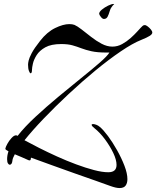

<svg xmlns="http://www.w3.org/2000/svg" viewBox="-20 -812 791 972"><path d="M506 -716Q499 -716 491 -726Q483 -736 482 -742Q482 -752 496 -763.5Q510 -775 527.5 -783.5Q545 -792 555 -792L557 -791V-792L558 -791Q554 -787 550.5 -783.5Q547 -780 545 -776Q539 -769 535 -754.5Q531 -740 525 -728Q519 -716 506 -716ZM585 140Q567 140 537 129Q510 119 463 102.5Q416 86 359 66Q302 46 244.5 25Q187 4 137 -14Q136 -11 135.5 -5.5Q135 0 129 0Q126 0 120 -3Q107 -9 89.5 -16.5Q72 -24 55 -31Q44 -11 43 0Q41 22 29 22Q25 22 20.5 15.5Q16 9 16 -6Q16 -26 23 -46Q7 -54 7 -59Q8 -67 17 -83.5Q26 -100 38.5 -113.5Q51 -127 61 -127Q64 -127 66 -126Q68 -124 69 -124Q105 -170 159.5 -220.5Q214 -271 274 -321Q334 -371 389.5 -415.5Q445 -460 484 -494Q523 -528 534 -546H519Q473 -546 443.5 -552.5Q414 -559 392 -567.5Q370 -576 347 -582.5Q324 -589 290 -589Q239 -589 209.5 -572.5Q180 -556 165.5 -533Q151 -510 146.5 -489.5Q142 -469 142 -460Q142 -441 135 -441Q131 -441 126.5 -453Q122 -465 122 -485Q122 -492 125 -505.5Q128 -519 140.5 -543Q153 -567 183 -605Q218 -650 259 -670Q300 -690 331 -690Q346 -690 357 -686Q371 -680 393 -663Q415 -646 441 -625.5Q467 -605 494.5 -590.5Q522 -576 549 -576Q575 -576 598.5 -589Q622 -602 641.5 -619.5Q661 -637 674.5 -652Q688 -667 692 -671Q697 -676 701.5 -680.5Q706 -685 713 -685Q719 -685 728 -678Q737 -671 744 -662.5Q751 -654 751 -647Q751 -639 738 -630.5Q725 -622 695 -610Q652 -593 591.5 -552Q531 -511 463 -455Q395 -399 327.5 -336Q260 -273 202 -212.5Q144 -152 104 -102Q135 -85 177.5 -63.5Q220 -42 268.5 -20Q317 2 365.5 20Q414 38 456 49Q498 60 528 60Q570 60 570 23Q570 -3 553.5 -37.5Q537 -72 511.5 -106.5Q486 -141 457 -164Q444 -174 444 -180Q444 -184 451 -184Q457 -184 467 -180.5Q477 -177 486 -169Q503 -155 526.5 -123.5Q550 -92 572.5 -52Q595 -12 610 27Q625 66 625 95Q625 115 616 127.5Q607 140 585 140Z"/></svg>

Font: Comforter
Style: Regular
Weight: 400
Designer: Robert E. Leuschke
Foundry: Robert E. Leuschke
Version: Version 1.013; ttfautohint (v1.8.3)